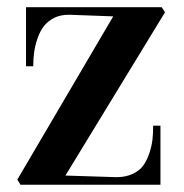

<svg xmlns="http://www.w3.org/2000/svg" viewBox="-20 -510 509 530"><path d="M27.8 -14.2 292.5 -464.8 173.8 -469.2H168.9Q147.9 -469.2 130.9 -461.4Q112.3 -452.1 101.3 -438Q90.3 -423.8 83.5 -403.8Q76.7 -383.8 74.2 -365.5Q71.8 -347.2 71.8 -327.1H51.8V-490.2H426.3L435.5 -476.1L160.6 -25.4L299.8 -21H304.7Q327.1 -21.5 344.7 -29.3Q364.3 -38.1 374.8 -52.2Q385.3 -66.4 392.1 -86.7Q398.9 -106.9 400.9 -124.8Q402.8 -142.6 402.8 -163.1H422.9V0H36.6Z"/></svg>

Font: Vidaloka
Style: Regular
Weight: 400
Designer: Cyreal (www.cyreal.org)
Foundry: Cyreal (www.cyreal.org)
Version: Version 1.011